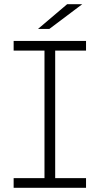

<svg xmlns="http://www.w3.org/2000/svg" viewBox="-20 -895 475 915"><path d="M243 -654V-46H390V0H45V-46H192V-654H45V-700H390V-654ZM300 -875H372L215 -757H161Z"/></svg>

Font: Montserrat Alternates Light
Style: Regular
Weight: 300
Designer: Julieta Ulanovsky
Foundry: Julieta Ulanovsky
Version: Version 7.200